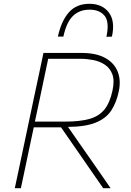

<svg xmlns="http://www.w3.org/2000/svg" viewBox="-20 -992 693 1012"><path d="M58 0Q71 -60 82.8 -116.5Q94.5 -173 108.5 -238L158 -472.5Q172.5 -539.5 184.5 -596.5Q196.5 -653.5 209 -713H410Q487 -713 534.8 -686.5Q582.5 -660 600.5 -614Q618.5 -568 606 -510Q594 -452.5 567.2 -410.8Q540.5 -369 486.5 -346.5Q432.5 -324 338.5 -323L423 -201.5Q445.5 -169.5 470.8 -133.2Q496 -97 520 -62.2Q544 -27.5 563 0H524Q491 -47.5 460 -92.2Q429 -137 399 -180.5L301.5 -321H158L140 -236.5Q126.5 -173 114.8 -116.8Q103 -60.5 90 0ZM406 -682H234Q223 -630 212.5 -580Q202 -530 190 -473L164 -351H322Q401 -351 451.5 -365.2Q502 -379.5 530.8 -415.2Q559.5 -451 573 -515Q584.5 -568 572 -600.8Q559.5 -633.5 532.5 -651.2Q505.5 -669 471.8 -675.5Q438 -682 406 -682ZM541 -798Q557.5 -876 531.5 -908.5Q505.5 -941 452 -941Q399 -941 364.8 -908.2Q330.5 -875.5 314 -799H285Q303 -881.5 343 -926.8Q383 -972 451 -972Q518.5 -972 553.2 -926.8Q588 -881.5 570 -799Z"/></svg>

Font: Commissioner Thin
Style: Italic
Weight: 100
Italic angle: -12°
Designer: Kostas Bartsokas
Foundry: Kostas Bartsokas
Version: Version 1.000; ttfautohint (v1.8.3)